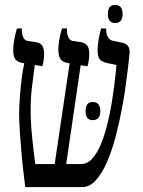

<svg xmlns="http://www.w3.org/2000/svg" viewBox="-20 -763 582 783"><path d="M83 0Q79 -31 74.5 -70.5Q70 -110 66.5 -152.5Q63 -195 60.5 -232.5Q58 -270 58 -297Q58 -323 60.5 -359.5Q63 -396 67.5 -435Q72 -474 79 -505L72 -506Q51 -510 42.5 -521.5Q34 -533 34 -558Q34 -595 49 -647H69V-641Q69 -623 75 -610.5Q81 -598 93 -596L127 -591Q146 -588 153 -575.5Q160 -563 160 -545Q160 -532 158 -518Q156 -504 153 -493L122 -498Q116 -455 110.5 -409.5Q105 -364 105 -315Q105 -263 111 -203.5Q117 -144 124 -94H203L264 -505L256 -506Q234 -510 226 -523Q218 -536 218 -560Q218 -577 221.5 -599.5Q225 -622 233 -647H253V-641Q253 -623 259 -610.5Q265 -598 277 -596L311 -591Q326 -588 335 -578Q344 -568 344 -545Q344 -518 337 -493L309 -497L250 -94H311Q336 -94 356 -116Q376 -138 391 -174Q406 -210 417 -253.5Q428 -297 435 -340Q442 -383 446.5 -419Q451 -455 453 -476L455 -498L416 -506Q392 -512 385 -523.5Q378 -535 378 -557Q378 -574 381 -594.5Q384 -615 392 -647H413V-641Q413 -624 420.5 -611.5Q428 -599 439 -597L478 -589Q513 -582 508 -542L502 -487Q499 -462 493 -416.5Q487 -371 476.5 -316Q466 -261 451.5 -205.5Q437 -150 417 -103.5Q397 -57 371.5 -28.5Q346 0 315 0ZM329 -310Q329 -347 358 -347Q389 -347 389 -310Q389 -273 358 -273Q329 -273 329 -310ZM449 -669Q436 -669 428 -677.5Q420 -686 420 -706Q420 -743 449 -743Q480 -743 480 -706Q480 -669 449 -669Z"/></svg>

Font: Noto Serif Hebrew ExtraCondensed Medium
Style: Regular
Weight: 500
Width: 2
Designer: Monotype Design Team
Foundry: Monotype Imaging Inc.
Version: Version 2.004; ttfautohint (v1.8.4.7-5d5b)